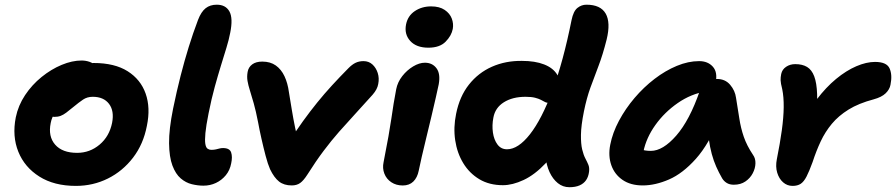

<svg xmlns="http://www.w3.org/2000/svg" viewBox="-20 -780 3817 818"><path d="M303.2 12Q210.8 12 147.8 -27.7Q84.8 -67.4 58.1 -133.5Q31.4 -199.6 47.2 -280Q57.6 -330.8 86.9 -374.8Q116.2 -418.8 157.1 -451.9Q198 -485 242.7 -503.6Q287.4 -522.2 327.6 -522.2Q345.2 -522.2 361.4 -516.6Q377.6 -511 387.3 -499.3Q397 -487.6 393.4 -467.6Q385.4 -432.4 365.4 -405.1Q345.4 -377.8 297.6 -362.6Q273.6 -354.6 252.1 -338.6Q230.6 -322.6 215.6 -301.7Q200.6 -280.8 196 -255.8Q184.4 -198.8 214.9 -163.8Q245.4 -128.8 308.6 -128.8Q362.8 -128.8 404.4 -163.9Q446 -199 457.6 -256.8Q467.4 -307.4 444.5 -337.5Q421.6 -367.6 375 -367.6Q351.4 -367.6 333.7 -355.6Q316 -343.6 291.8 -323.6Q274.4 -309.2 262 -299.9Q249.6 -290.6 238.1 -286.3Q226.6 -282 211.2 -282Q193.4 -282 178.4 -299.8Q163.4 -317.6 171.2 -356.6Q176.8 -385.4 198.5 -413.2Q220.2 -441 250.6 -463Q281 -485 314.7 -498.3Q348.4 -511.6 379 -511.6Q468.2 -511.6 523.7 -476.6Q579.2 -441.6 600.5 -381.2Q621.8 -320.8 605.8 -244Q591 -166 546.9 -108.4Q502.8 -50.8 439.7 -19.4Q376.6 12 303.2 12Z M846.8 11Q823 11 797.3 4.8Q771.6 -1.4 749.9 -20Q728.2 -38.6 714.6 -74.7Q701 -110.8 700.3 -169.7Q699.6 -228.6 717.4 -317Q733 -392.8 749.5 -457.3Q766 -521.8 784.2 -580.4Q802.4 -639 823.6 -695Q837 -730 856.1 -745Q875.2 -760 903.4 -760Q941.4 -760 957.4 -731.3Q973.4 -702.6 960.8 -640.2Q955 -610 944.5 -575.9Q934 -541.8 921.5 -501.2Q909 -460.6 895.1 -410.5Q881.2 -360.4 868.6 -297Q858 -244 855.1 -213.2Q852.2 -182.4 854.8 -166.8Q857.4 -151.2 864.5 -146.4Q871.6 -141.6 879.8 -141.6Q892 -141.6 900.4 -143.7Q908.8 -145.8 915.7 -147.5Q922.6 -149.2 930.2 -149.2Q958.6 -149.2 964.8 -130.4Q971 -111.6 965 -84.2Q959.6 -54.8 942.1 -33.5Q924.6 -12.2 899.9 -0.6Q875.2 11 846.8 11Z M1223 10Q1189.8 10 1168.8 -6.6Q1147.8 -23.2 1130.6 -59Q1121 -80.8 1111.8 -115.7Q1102.6 -150.6 1093.9 -189.2Q1085.2 -227.8 1079.6 -258.8Q1070.2 -307.4 1061 -339.8Q1051.8 -372.2 1044.7 -394.6Q1037.6 -417 1034.5 -435.2Q1031.4 -453.4 1035 -473.6Q1038.4 -493.6 1054.4 -505.6Q1070.4 -517.6 1097.4 -517.6Q1131.8 -517.6 1155 -501.1Q1178.2 -484.6 1192 -455.3Q1205.8 -426 1211 -386.8Q1216.8 -351.8 1223.1 -313.2Q1229.4 -274.6 1237.1 -237.1Q1244.8 -199.6 1253.8 -165.4L1209.8 -172.8Q1240.8 -222.2 1270.9 -263.8Q1301 -305.4 1331.4 -343Q1361.8 -380.6 1394.5 -416.2Q1427.2 -451.8 1463.6 -488.6Q1479.8 -505.2 1494.8 -512.4Q1509.8 -519.6 1528.6 -519.6Q1551.2 -519.6 1566.7 -505.4Q1582.2 -491.2 1589.3 -469Q1596.4 -446.8 1591.4 -422Q1589.4 -410.6 1583.6 -399.5Q1577.8 -388.4 1567.6 -376.6Q1526.8 -330.8 1492.1 -293.3Q1457.4 -255.8 1424.6 -218.5Q1391.8 -181.2 1358.9 -137.5Q1326 -93.8 1289.6 -36.2Q1273.4 -10.8 1258.9 -0.4Q1244.4 10 1223 10Z M1695.8 10.2Q1667.8 10.2 1647.1 -3.6Q1626.4 -17.4 1617.5 -40.4Q1608.6 -63.4 1614.2 -89Q1627 -153.8 1634.9 -198.6Q1642.8 -243.4 1647.6 -276.4Q1652.4 -309.4 1657 -338.5Q1661.6 -367.6 1668 -400Q1674 -430.4 1693.9 -455.8Q1713.8 -481.2 1740.1 -497Q1766.4 -512.8 1790.2 -512.8Q1821.8 -512.8 1839.5 -489.4Q1857.2 -466 1849.2 -421Q1845 -401.2 1836.8 -364.7Q1828.6 -328.2 1817.9 -283.4Q1807.2 -238.6 1796.4 -194.2Q1785.6 -149.8 1776.9 -112.3Q1768.2 -74.8 1764 -53Q1758 -23.2 1740.9 -6.5Q1723.8 10.2 1695.8 10.2ZM1805 -576.8Q1753.8 -576.8 1727.7 -605.6Q1701.6 -634.4 1710 -676.2Q1717.4 -712.8 1747.4 -732.8Q1777.4 -752.8 1816.6 -752.8Q1852.4 -752.8 1874.5 -737.8Q1896.6 -722.8 1904.8 -700.9Q1913 -679 1909 -656.8Q1903.6 -628 1878.5 -602.4Q1853.4 -576.8 1805 -576.8Z M2122.6 9Q2064.8 9 2022.3 -16.4Q1979.8 -41.8 1953.6 -85Q1927.4 -128.2 1919.3 -182.6Q1911.2 -237 1923.2 -295Q1938 -369.2 1977.9 -419.6Q2017.8 -470 2075.8 -495.7Q2133.8 -521.4 2203.4 -520.6Q2259.6 -520.6 2298.2 -505.5Q2336.8 -490.4 2354.1 -461.6Q2371.4 -432.8 2363 -390.4Q2358 -368.6 2346.1 -355.1Q2334.2 -341.6 2320.6 -341.6Q2309 -341.6 2301.5 -345.6Q2294 -349.6 2284.5 -354.6Q2275 -359.6 2259.5 -363.6Q2244 -367.6 2219 -367.6Q2163.8 -367.6 2126.7 -344.3Q2089.6 -321 2082 -279Q2075.6 -246.4 2080 -215.5Q2084.4 -184.6 2099.5 -164.3Q2114.6 -144 2140 -144Q2187.6 -144 2237.8 -207.9Q2288 -271.8 2333.8 -394.5Q2379.6 -517.2 2415 -694.2Q2422.8 -732.4 2440 -746.2Q2457.2 -760 2478.4 -760Q2538.6 -760 2560.4 -722.2Q2582.2 -684.4 2564.6 -611.8Q2548 -546 2529.7 -498.4Q2511.4 -450.8 2495.4 -406.6Q2479.4 -362.4 2467.8 -305.6Q2455.6 -244.6 2455.1 -205.8Q2454.6 -167 2460.3 -143.4Q2466 -119.8 2473.8 -105Q2481.6 -90.2 2486.7 -77.9Q2491.8 -65.6 2489.6 -48.2Q2487 -27 2476.9 -12.4Q2466.8 2.2 2449.1 9.9Q2431.4 17.6 2405.8 17.6Q2378.2 17.6 2356.7 0.3Q2335.2 -17 2321.4 -46.6Q2307.6 -76.2 2304.4 -114.4Q2301.2 -152.6 2310 -194.2L2391.6 -218.2Q2352.8 -135.2 2305.6 -85.3Q2258.4 -35.4 2210.9 -13.2Q2163.4 9 2122.6 9Z M2718.4 10Q2666.6 10 2632.4 -13.5Q2598.2 -37 2584.4 -76.4Q2570.6 -115.8 2579.8 -163Q2589.6 -214 2617.1 -265.5Q2644.6 -317 2683.5 -362.7Q2722.4 -408.4 2768.6 -443.8Q2814.8 -479.2 2863.6 -499.4Q2912.4 -519.6 2958.6 -519.6Q2995.8 -519.6 3017 -495.9Q3038.2 -472.2 3028.8 -428Q3026 -412.2 3015.1 -403Q3004.2 -393.8 2989.6 -391Q2924 -380.2 2867.5 -341Q2811 -301.8 2772.2 -247.5Q2733.4 -193.2 2721.2 -134.2Q2718.2 -116.6 2717.8 -102.1Q2717.4 -87.6 2721.4 -65.6L2673 -168.2Q2694 -149.8 2711.1 -143.5Q2728.2 -137.2 2753 -137.2Q2804.2 -137.2 2861.2 -202.4Q2918.2 -267.6 2961.4 -393Q2970 -417.2 2991.1 -430.4Q3012.2 -443.6 3034.4 -443.6Q3069.6 -443.6 3090.7 -418.8Q3111.8 -394 3115.8 -363.2Q3123.8 -315.2 3129.9 -274.9Q3136 -234.6 3148.8 -197.3Q3161.6 -160 3188.4 -119.8Q3199 -105.2 3198.5 -84Q3198 -62.8 3187 -41.8Q3176 -20.8 3155.7 -6.9Q3135.4 7 3106.4 7Q3088.6 7 3076.3 -0.5Q3064 -8 3056.6 -20.4Q3042.4 -45 3031.4 -69.9Q3020.4 -94.8 3012.5 -123.6Q3004.6 -152.4 2999.6 -189.2Q2994.6 -226 2991.6 -273.6L3046.2 -278.2Q3001 -166.4 2944.9 -103.6Q2888.8 -40.8 2830.2 -15.4Q2771.6 10 2718.4 10Z M3356.6 12Q3333.8 12 3316.4 -3.2Q3299 -18.4 3291.2 -44.3Q3283.4 -70.2 3289.6 -101.4Q3303.4 -170.2 3310.9 -225Q3318.4 -279.8 3318.9 -323.4Q3319.4 -367 3312.6 -400.2Q3306 -425.6 3305.7 -438.2Q3305.4 -450.8 3308.2 -464.6Q3312.2 -484 3329.1 -495.4Q3346 -506.8 3368.2 -506.8Q3398.4 -506.8 3418.4 -494.8Q3438.4 -482.8 3449 -454.7Q3459.6 -426.6 3461.3 -378.7Q3463 -330.8 3455.6 -259.2L3389.4 -237.2Q3420.2 -304.2 3459.6 -356.2Q3499 -408.2 3542.2 -443.8Q3585.4 -479.4 3628.3 -497.8Q3671.2 -516.2 3708 -516.2Q3757.6 -516.2 3770 -488.5Q3782.4 -460.8 3773.8 -418.6Q3770.2 -399 3753.2 -382.5Q3736.2 -366 3702.2 -356.8Q3638.2 -339.8 3595.4 -313.3Q3552.6 -286.8 3524.1 -252.6Q3495.6 -218.4 3476.5 -177.6Q3457.4 -136.8 3442 -89.6Q3427.6 -50 3416.2 -27.9Q3404.8 -5.8 3391.3 3.1Q3377.8 12 3356.6 12Z"/></svg>

Font: Shantell Sans Light
Style: Italic
Weight: 300
Italic angle: -11°
Designer: Stephen Nixon, Anya Danilova, Shantell Martin
Foundry: Arrow Type
Version: Version 1.008;[ac192a2d6]